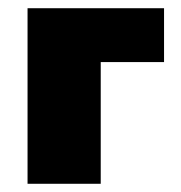

<svg xmlns="http://www.w3.org/2000/svg" viewBox="-20 -447 441 467"><path d="M47 0V-427H225V0ZM143 -296V-427H379V-296Z"/></svg>

Font: Ysabeau Office Black
Style: Regular
Weight: 900
Designer: Christian Thalmann (Catharsis Fonts)
Version: Version 2.001;gftools[0.9.30]; featfreeze: tnum,lnum,ss02